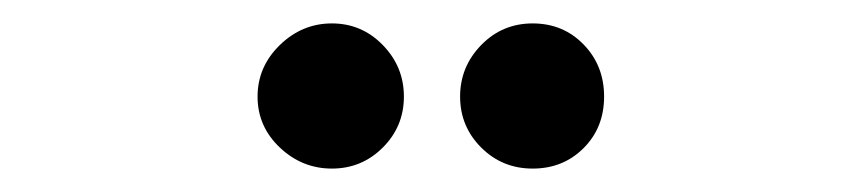

<svg xmlns="http://www.w3.org/2000/svg" viewBox="-20 -665 736 164"><path d="M435 -645Q461 -645 478.5 -627Q496 -609 496 -582.5Q496 -556 478.5 -538.5Q461 -521 435 -521Q409 -521 391 -539Q373 -557 373 -582.5Q373 -608 391 -626.5Q409 -645 435 -645ZM263.5 -645Q289 -645 307 -626.5Q325 -608 325 -582.5Q325 -557 307 -539Q289 -521 263.5 -521Q238 -521 219 -539Q200 -557 200 -582.5Q200 -608 219 -626.5Q238 -645 263.5 -645Z"/></svg>

Font: Rozha One
Style: Regular
Weight: 400
Designer: Tim Donaldson, Indian Type Foundry
Foundry: Indian Type Foundry
Version: Version 1.300;PS 1.0;hotconv 1.0.78;makeotf.lib2.5.61930; tt